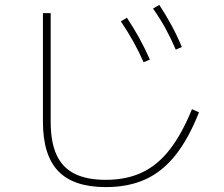

<svg xmlns="http://www.w3.org/2000/svg" viewBox="-20 -762 904 775"><path d="M153.3 -270.5V-709H184.6V-270.5Q184.6 -189 208 -137.5Q231.4 -85.9 280.5 -61Q329.6 -36.1 407.2 -36.1Q489.7 -36.1 552.5 -65.4Q615.2 -94.7 664.3 -157.2Q713.4 -219.7 754.9 -321.3L783.2 -308.6Q740.7 -201.2 687.7 -135Q634.8 -68.8 566.4 -37.8Q498 -6.8 407.2 -6.8Q276.9 -6.8 215.1 -71.3Q153.3 -135.7 153.3 -270.5ZM467.8 -675.8 492.2 -690.4Q520.5 -647.9 542.7 -607.4Q564.9 -566.9 585 -521.5L559.6 -510.7Q522.9 -594.7 467.8 -675.8ZM597.7 -727.5 623 -742.2Q651.4 -698.7 673.3 -658Q695.3 -617.2 713.9 -572.3L689.5 -561.5Q669.9 -607.4 648.2 -647Q626.5 -686.5 597.7 -727.5Z"/></svg>

Font: Pretendard GOV Thin
Style: Regular
Weight: 100
Designer: Base glyphs from Inter by Rasmus Andersson; Hangeul glyphs from Noto Sans CJK(Source Han Sans) by Jang Soo-young and Kan
Foundry: Kil Hyung-jin
Version: Version 1.309